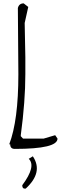

<svg xmlns="http://www.w3.org/2000/svg" viewBox="-20 -865 387 1128"><path d="M119.1 -845.2 146 -824.2 125 -730 128.9 -529.8V-429.2Q128.9 -270 102.1 -70.8V-64.9L115.2 -50.8H236.8L304.2 -70.8L317.9 -50.8Q317.9 9.8 66.9 9.8Q40 9.8 40 -17.1H34.2Q87.9 -157.2 87.9 -429.2L85 -817.9Q91.8 -845.2 119.1 -845.2ZM172.9 53.2Q235.8 147 130.9 243.2H125Q110.8 243.2 110.8 223.1Q193.8 111.8 148.9 67.9Z"/></svg>

Font: Loved by the King
Style: Regular
Weight: 400
Designer: Kimberly Geswein
Foundry: Kimberly Geswein
Version: Version 1.002 2006